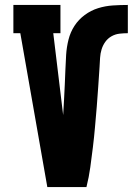

<svg xmlns="http://www.w3.org/2000/svg" viewBox="-20 -755 540 775"><path d="M171 0 85 -490 62 -621H34V-735H224V-621H195L235 -290Q235 -290 235 -290.5Q235 -291 235 -291V-292Q237 -322 238.5 -352.5Q240 -383 241.5 -413.5Q243 -444 244 -474Q245 -504 247 -534.5Q249 -565 256.5 -595Q264 -625 280.5 -650.5Q297 -676 322 -694.5Q347 -713 376 -722Q405 -731 435.5 -733Q466 -735 496 -735V-621Q479 -621 462 -619Q445 -617 430 -608.5Q415 -600 405 -586Q395 -572 390 -555.5Q385 -539 384 -522Q383 -505 382 -488V-487Q379 -446 376.5 -405Q374 -364 370.5 -323.5Q367 -283 363.5 -242.5Q360 -202 355 -161Q350 -120 344.5 -80Q339 -40 329 0Z"/></svg>

Font: Iosevka Slab Heavy
Style: Regular
Weight: 900
Monospace: yes
Designer: Belleve Invis
Foundry: Belleve Invis
Version: Version 11.1.0; ttfautohint (v1.8.3)